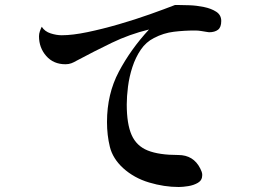

<svg xmlns="http://www.w3.org/2000/svg" viewBox="-20 -727 1040 768"><path d="M865 -643Q865 -618 852 -608Q839 -598 816 -598Q815 -598 813 -598.5Q811 -599 809 -599Q796 -601 784.5 -603Q773 -605 760 -605Q717 -605 675.5 -600Q634 -595 596 -575Q564 -559 543 -528Q522 -497 509.5 -458.5Q497 -420 492 -380.5Q487 -341 487 -309Q487 -231 506.5 -187Q526 -143 571 -125Q616 -107 693 -107Q754 -107 781 -53Q784 -47 786.5 -40.5Q789 -34 789 -27Q789 -6 772 4Q755 14 733 17.5Q711 21 695 21Q637 21 576.5 3Q516 -15 472 -55Q431 -93 419.5 -139.5Q408 -186 408 -239Q408 -351 455.5 -440.5Q503 -530 576 -609Q498 -590 427.5 -556Q357 -522 286 -484Q276 -478 265.5 -474Q255 -470 242 -470Q194 -470 165 -503Q136 -536 136 -582Q136 -592 139.5 -602Q143 -612 147 -620Q159 -601 182.5 -593.5Q206 -586 227 -586Q270 -586 330 -598.5Q390 -611 455.5 -630Q521 -649 580 -670Q639 -691 680 -707H693Q710 -707 738 -706Q766 -705 795.5 -699Q825 -693 845 -680Q865 -667 865 -643Z"/></svg>

Font: Kaisei Tokumin Medium
Style: Regular
Weight: 500
Designer: Font-Kai, 金井和夫
Foundry: KAZUO KANAI
Version: Version 5.003